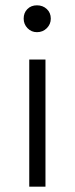

<svg xmlns="http://www.w3.org/2000/svg" viewBox="-20 -537 281 722"><path d="M151 165H90V-313H151ZM171 -467Q171 -446 156 -431Q141 -416 119 -416Q98 -416 83.5 -431Q69 -446 69 -467Q69 -489 83 -503Q97 -517 119 -517Q141 -517 156 -503Q171 -489 171 -467Z"/></svg>

Font: Hind Guntur Light
Style: Regular
Weight: 300
Designer: Manushi Parikh, Hitesh Malaviya
Foundry: Indian Type Foundry
Version: Version 1.002;PS 1.0;hotconv 1.0.86;makeotf.lib2.5.63406; tt